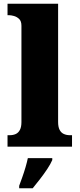

<svg xmlns="http://www.w3.org/2000/svg" viewBox="-20 -780 423 1021"><path d="M20 0V-61H31Q50 -61 64 -67.5Q78 -74 86 -89.5Q94 -105 94 -131V-643Q94 -668 81.5 -679.5Q69 -691 54 -695Q39 -699 31 -699H20V-760H289V-131Q289 -105 297 -89.5Q305 -74 319.5 -67.5Q334 -61 352 -61H363V0ZM82 208Q89 189 98.5 162.5Q108 136 116 108.5Q124 81 128 61H258V71Q249 92 231.5 118.5Q214 145 193 172Q172 199 154 221H82Z"/></svg>

Font: Noto Serif Gujarati Black
Style: Regular
Weight: 900
Version: Version 2.102